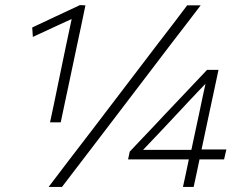

<svg xmlns="http://www.w3.org/2000/svg" viewBox="-20 -734 951 754"><path d="M176.5 -253.5Q184 -289.5 191.5 -324Q198.5 -358.5 207.5 -401.5L237.5 -546.5Q243.5 -574 249.5 -603Q255.5 -631.5 261.5 -659.5Q226.5 -643.5 188.8 -626Q151 -608.5 109 -589L106.5 -626Q154.5 -648.5 201 -670.5Q247.5 -692 294 -714L315.5 -713Q307 -673.5 299 -633.5Q290.5 -593.5 281.5 -551.5L249.5 -400Q240.5 -357.5 233.2 -323.5Q226 -289.5 218.5 -253.5ZM171 0Q213.5 -55.5 253.5 -108.5Q294 -161 346 -229L536.5 -479Q572.5 -526.5 602 -565Q631.5 -603.5 659 -639Q686 -674.5 715 -713H768Q738.5 -674.5 711.5 -639Q684 -603.5 654.5 -565Q625 -526.5 589 -479L398.5 -229Q346.5 -161 306.2 -108.2Q266 -55.5 223.5 0ZM698.5 0Q704.5 -27 709.8 -51.8Q715 -76.5 721.5 -108H483L489.5 -138.5Q506.5 -157 530.5 -182Q554.5 -207 579.2 -233.2Q604 -259.5 624.5 -281.5L705 -366.5Q726.5 -389.5 749 -413Q771.5 -436.5 793 -459.5H838Q829 -417 820.5 -377Q812 -337 803.5 -298L771.5 -147H869L860 -108H763.5Q757 -77 751.8 -52.2Q746.5 -27.5 740.5 0ZM617.5 -225Q596.5 -203 578.5 -184Q560.5 -165 542 -145.5H731.5L762 -288Q768 -318 774.5 -347.5Q781 -377 787 -405Q772 -389.5 757.2 -374Q742.5 -358.5 727.5 -342.5Z"/></svg>

Font: Heraclito ExtraLight
Style: Italic
Weight: 200
Italic angle: -12°
Designer: Kostas Bartsokas (font) & Cristiano Sobral (main changes)
Foundry: Kostas Bartsokas (font) & Cristiano Sobral (main changes)
Version: Version 1.00;July 8, 2020;FontCreator 13.0.0.2655 64-bit